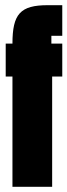

<svg xmlns="http://www.w3.org/2000/svg" viewBox="-20 -720 260 740"><path d="M2 -425H28V0H181V-425H220V-552H178V-582H220V-700H164C58 -700 28 -666 28 -552H2Z"/></svg>

Font: Queering Heavy
Style: Bold
Weight: 900
Designer: Adam Naccarato
Foundry: adamnac
Version: Version 2.000;hotconv 1.0.109;makeotfexe 2.5.65596